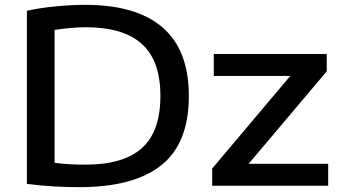

<svg xmlns="http://www.w3.org/2000/svg" viewBox="-20 -767 1408 793"><path d="M307 6Q256 6 202.8 3Q149.5 0 91 -7.5V-722.5Q145.5 -734.5 210.2 -740.8Q275 -747 332.5 -747Q542.5 -747 651.2 -653.8Q760 -560.5 760 -370Q760 -176 646.8 -85Q533.5 6 307 6ZM333 -87Q490 -87 566.2 -155.5Q642.5 -224 642.5 -371Q642.5 -516.5 565.8 -585.5Q489 -654.5 335 -654.5Q304.5 -654.5 271.5 -651.5Q238.5 -648.5 205.5 -643.5V-94.5Q232 -91 262.2 -89Q292.5 -87 333 -87ZM856.5 0V-71L1179 -453.5H863V-544H1329.5V-472.5L1007 -90.5H1335.5V0Z"/></svg>

Font: Encode Sans Exp Md
Style: Regular
Weight: 500
Width: 7
Designer: Multiple Designers
Foundry: Impallari Type
Version: Version 3.002; ttfautohint (v1.8.3) -l 8 -r 50 -G 200 -x 14 